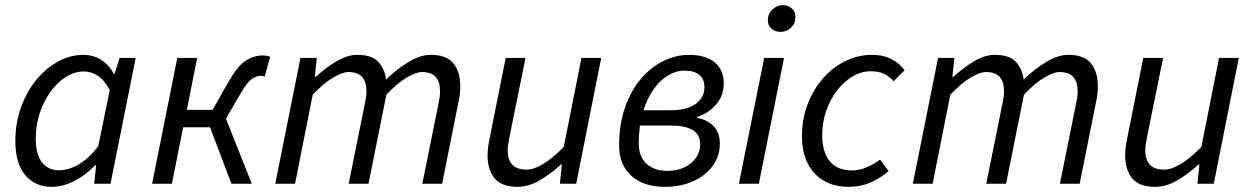

<svg xmlns="http://www.w3.org/2000/svg" viewBox="-20 -710 4838 742"><path d="M179.3 12Q115.6 12 77.4 -33.5Q39.3 -79.1 39.3 -164.3Q39.3 -234.5 61.1 -295.1Q82.9 -355.7 120.1 -401.1Q157.3 -446.4 204.4 -472.2Q251.5 -498 301.7 -498Q340.8 -498 371.7 -478.1Q402.6 -458.3 419.7 -424.7H422.5L442.3 -486H504.4L407.1 0H343.9L351.6 -71.9H348.2Q313.1 -34.7 268.9 -11.4Q224.7 12 179.3 12ZM207 -52Q246 -52 284.9 -75Q323.8 -98 359.6 -144.7L404.2 -361.6Q383.6 -400.5 358.1 -417.2Q332.6 -433.9 304.6 -433.9Q268.2 -433.9 234.7 -412.7Q201.1 -391.5 175 -355.2Q148.8 -318.8 133.5 -272.5Q118.2 -226.3 118.2 -175.8Q118.2 -113.3 142.1 -82.7Q166.1 -52 207 -52Z M567.8 0 665.2 -486.1H741.8L702 -285.3H801.4L863.1 -394.1Q898.8 -456.1 930 -475.8Q961.1 -495.6 994.6 -495.6Q1011.3 -495.6 1024.1 -490.8L1002.9 -414.3Q998.9 -416.3 995.1 -416.6Q991.4 -417 985.9 -417Q970.1 -417 952.3 -404.1Q934.5 -391.3 910.6 -350.2L853.2 -251.3L953 0H874.4L791.6 -218.1H687.9L644.3 0Z M1043.8 0 1141.2 -486.1H1204.2L1196.6 -413.2H1200.6Q1239.4 -448.9 1281 -473.5Q1322.6 -498.1 1359.9 -498.1Q1417.7 -498.1 1442.4 -470.5Q1467.1 -443 1472.1 -402.7Q1518.7 -447.6 1562.9 -472.8Q1607.1 -498.1 1644.4 -498.1Q1705.2 -498.1 1731.9 -465.6Q1758.6 -433.1 1758.6 -376.9Q1758.6 -359.7 1757 -344.8Q1755.3 -329.9 1750.6 -310L1688.6 0H1612.1L1672.6 -300.1Q1676.9 -319.8 1678.7 -331.9Q1680.6 -344 1680.6 -356.8Q1680.6 -394.2 1663.6 -412.9Q1646.6 -431.6 1609.5 -431.6Q1588.8 -431.6 1552.7 -410.8Q1516.6 -390.1 1473.2 -344L1404.1 0H1327.5L1388.1 -300.1Q1392.3 -319.8 1394.2 -331.9Q1396.1 -344 1396.1 -356.8Q1396.1 -394.2 1379.1 -412.9Q1362.1 -431.6 1325.7 -431.6Q1304.7 -431.6 1268.4 -410.8Q1232.1 -390.1 1188.6 -344L1120.3 0Z M1979.6 12Q1918.6 12 1891.5 -20.8Q1864.3 -53.6 1864.3 -108.9Q1864.3 -126.3 1866.3 -141.2Q1868.3 -156.2 1872.3 -176L1934.3 -486H2010.8L1950 -186.1Q1946.6 -167.2 1944.3 -154.6Q1942 -142 1942 -129.5Q1942 -92.7 1959.7 -73.6Q1977.3 -54.5 2014.9 -54.5Q2042.9 -54.5 2078.4 -75.7Q2113.9 -96.9 2158.7 -142.1L2227 -486H2303.4L2206.8 0H2143.6L2151.3 -73.9H2147.3Q2109 -38.5 2066.3 -13.3Q2023.6 12 1979.6 12Z M2549.4 12Q2466.4 12 2419.5 -31.1Q2372.6 -74.3 2372.6 -146.1Q2372.6 -230.3 2395.8 -295.8Q2418.9 -361.3 2457.5 -406.2Q2496.2 -451.1 2544.3 -474.6Q2592.4 -498 2642.7 -498Q2707.2 -498 2742.1 -469Q2777 -440.1 2777 -387.1Q2777 -340.7 2747.5 -306.3Q2718.1 -272 2674.2 -258V-254Q2714.1 -247.6 2737.9 -222.2Q2761.8 -196.8 2761.8 -154.9Q2761.8 -106.8 2734.4 -69.1Q2707 -31.4 2658.9 -9.7Q2610.8 12 2549.4 12ZM2559.3 -49.6Q2596.5 -49.6 2624.9 -63.3Q2653.3 -77 2669.6 -100.1Q2685.9 -123.3 2685.9 -151.7Q2685.9 -190.1 2656.9 -207.5Q2627.9 -224.8 2572.1 -224.8H2431.8L2442.3 -283.9H2572.3Q2616.2 -283.9 2645 -295.8Q2673.7 -307.7 2688.1 -327.6Q2702.4 -347.5 2702.4 -371Q2702.4 -437 2624.8 -437Q2592.8 -437 2561.6 -418.4Q2530.3 -399.7 2504.7 -363.2Q2479.1 -326.7 2463.8 -274.5Q2448.5 -222.4 2448.5 -155.8Q2448.5 -104.6 2478.7 -77.1Q2508.8 -49.6 2559.3 -49.6Z M2835.5 0 2933.3 -486H3009.8L2912.6 0ZM2996 -586.8Q2977 -586.8 2962.2 -598.6Q2947.4 -610.5 2947.4 -631.7Q2947.4 -656.3 2965 -673.2Q2982.6 -690.1 3005.5 -690.1Q3024.9 -690.1 3039.5 -678Q3054.1 -666 3054.1 -643.9Q3054.1 -619.4 3037 -603.1Q3020 -586.8 2996 -586.8Z M3258.1 12Q3205.3 12 3165 -10.9Q3124.8 -33.8 3102 -77.4Q3079.3 -120.9 3079.3 -183.4Q3079.3 -251.3 3101.6 -308.5Q3123.9 -365.7 3161.6 -408.4Q3199.3 -451.1 3248.2 -474.6Q3297.1 -498 3349.8 -498Q3394.9 -498 3426.2 -480.9Q3457.6 -463.9 3475.9 -438.7L3433.4 -395.9Q3416.3 -415.6 3395.7 -425.1Q3375.2 -434.6 3345.4 -434.6Q3308.9 -434.6 3275.3 -414.8Q3241.8 -395.1 3215.3 -361Q3188.8 -326.9 3173.2 -282.3Q3157.5 -237.8 3157.5 -188.1Q3157.5 -122.7 3186.4 -87.1Q3215.3 -51.4 3272.4 -51.4Q3302.5 -51.4 3331.6 -64.5Q3360.8 -77.5 3381.1 -93.4L3414.1 -49.1Q3387.7 -25 3348.2 -6.5Q3308.8 12 3258.1 12Z M3507.8 0 3605.2 -486.1H3668.2L3660.6 -413.2H3664.6Q3703.4 -448.9 3745 -473.5Q3786.6 -498.1 3823.9 -498.1Q3881.7 -498.1 3906.4 -470.5Q3931.1 -443 3936.1 -402.7Q3982.7 -447.6 4026.9 -472.8Q4071.1 -498.1 4108.4 -498.1Q4169.2 -498.1 4195.9 -465.6Q4222.6 -433.1 4222.6 -376.9Q4222.6 -359.7 4221 -344.8Q4219.3 -329.9 4214.6 -310L4152.6 0H4076.1L4136.6 -300.1Q4140.9 -319.8 4142.7 -331.9Q4144.6 -344 4144.6 -356.8Q4144.6 -394.2 4127.6 -412.9Q4110.6 -431.6 4073.5 -431.6Q4052.8 -431.6 4016.7 -410.8Q3980.6 -390.1 3937.2 -344L3868.1 0H3791.5L3852.1 -300.1Q3856.3 -319.8 3858.2 -331.9Q3860.1 -344 3860.1 -356.8Q3860.1 -394.2 3843.1 -412.9Q3826.1 -431.6 3789.7 -431.6Q3768.7 -431.6 3732.4 -410.8Q3696.1 -390.1 3652.6 -344L3584.3 0Z M4443.6 12Q4382.6 12 4355.5 -20.8Q4328.3 -53.6 4328.3 -108.9Q4328.3 -126.3 4330.3 -141.2Q4332.3 -156.2 4336.3 -176L4398.3 -486H4474.8L4414 -186.1Q4410.6 -167.2 4408.3 -154.6Q4406 -142 4406 -129.5Q4406 -92.7 4423.7 -73.6Q4441.3 -54.5 4478.9 -54.5Q4506.9 -54.5 4542.4 -75.7Q4577.9 -96.9 4622.7 -142.1L4691 -486H4767.4L4670.8 0H4607.6L4615.3 -73.9H4611.3Q4573 -38.5 4530.3 -13.3Q4487.6 12 4443.6 12Z"/></svg>

Font: Source Sans 3
Style: Italic
Weight: 200
Italic angle: -11°
Designer: Paul D. Hunt
Foundry: Adobe
Version: Version 3.046;hotconv 1.0.118;makeotfexe 2.5.65603